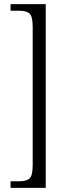

<svg xmlns="http://www.w3.org/2000/svg" viewBox="-20 -780 326 928"><path d="M31 128V96H75Q108 96 123 82.5Q138 69 138 17V-649Q138 -701 123 -714.5Q108 -728 75 -728H31V-760H201V128Z"/></svg>

Font: Noto Serif Lao Condensed Light
Style: Regular
Weight: 300
Width: 3
Designer: Monotype Design Team
Foundry: Monotype Imaging Inc.
Version: Version 2.003; ttfautohint (v1.8.4.7-5d5b)